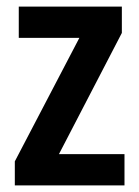

<svg xmlns="http://www.w3.org/2000/svg" viewBox="-20 -563 422 583"><path d="M358 0V-95H159L350 -463V-543H37V-448H221L25 -73V0Z"/></svg>

Font: Noto Sans Armenian Condensed SemiBold
Style: Regular
Weight: 600
Width: 3
Designer: Monotype Design Team
Foundry: Monotype Imaging Inc.
Version: Version 2.008